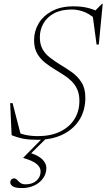

<svg xmlns="http://www.w3.org/2000/svg" viewBox="-20 -718 555 1000"><path d="M496 -598Q460 -638.5 424.8 -653.5Q389.5 -668.5 354 -668.5Q299 -668.5 262 -648.8Q225 -629 206.2 -596Q187.5 -563 187.5 -524Q187.5 -487.5 201.5 -462.2Q215.5 -437 240 -418.2Q264.5 -399.5 294 -381Q324.5 -363 354.5 -341.8Q384.5 -320.5 404.5 -289.2Q424.5 -258 424.5 -209.5Q424.5 -143 393.5 -93.8Q362.5 -44.5 306.2 -17.2Q250 10 174.5 10Q131.5 10 102 4.5Q72.5 -1 40.5 -14L33 -181H45.5L90 -9L51 -42Q79.5 -22 112 -15.5Q144.5 -9 177 -9Q244 -9 292.5 -32.2Q341 -55.5 367.2 -96.8Q393.5 -138 393.5 -193Q393.5 -227 382.5 -251.8Q371.5 -276.5 353.5 -294.5Q335.5 -312.5 313.5 -326.5Q291.5 -340.5 269.5 -354Q240 -371.5 214.5 -391.8Q189 -412 173.2 -439.8Q157.5 -467.5 157.5 -509Q157.5 -555.5 181 -595.5Q204.5 -635.5 250.5 -660.2Q296.5 -685 363 -685Q405 -685 437.8 -676.8Q470.5 -668.5 497.5 -654L469.5 -656L511 -698H515L494.5 -486H483L462 -642.5ZM94 261.5Q60.5 261.5 47 252.8Q33.5 244 33.5 232Q33.5 223 39.2 217Q45 211 52.5 211Q62 211 69 218.8Q76 226.5 85.8 234.2Q95.5 242 113.5 242Q149 242 170.2 222.8Q191.5 203.5 191.5 174.5Q191.5 154 171 136.2Q150.5 118.5 101 105L101.5 103L203 0H223.5L136 86.5L132.5 77Q181 91.5 201.2 112.8Q221.5 134 221.5 156.5Q221.5 186 205 209.8Q188.5 233.5 159.8 247.5Q131 261.5 94 261.5Z"/></svg>

Font: Newsreader 24pt ExtraLight
Style: Italic
Weight: 250
Italic angle: -17°
Designer: Hugues Gentile
Foundry: Production Type
Version: Version 1.003